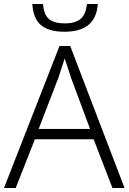

<svg xmlns="http://www.w3.org/2000/svg" viewBox="-20 -948 648 968"><path d="M547 0 452 -246H156L59 0H0L280 -716H334L608 0ZM434 -298 338 -556Q334 -570 324 -600Q314 -630 306 -653Q298 -627 289 -600.5Q280 -574 274 -555L175 -298ZM473 -928Q464 -788 305 -788Q225 -788 186 -822Q147 -856 143 -928H197Q201 -874 227 -852Q253 -830 307 -830Q358 -830 385.5 -852Q413 -874 418 -928Z"/></svg>

Font: BC Sans Light
Style: Regular
Weight: 300
Designer: Monotype Design Team
Foundry: Monotype Imaging Inc.
Version: Version 2.000;GOOG;noto-source:20170915:90ef993387c0